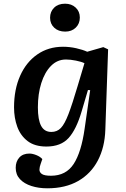

<svg xmlns="http://www.w3.org/2000/svg" viewBox="-20 -788 680 1039"><path d="M468 -300 456 -301 422 -186Q393 -87 351 -41Q309 5 231 5Q168 5 129.5 -24.5Q91 -54 73.5 -102Q56 -150 56 -207Q56 -304 89 -378Q122 -452 182 -493.5Q242 -535 321 -535Q357 -535 392.5 -527Q428 -519 452 -508L539 -533L565 -521L550 -86Q547 9 509.5 80.5Q472 152 403 191.5Q334 231 236 231Q189 231 150 218.5Q111 206 88 181.5Q65 157 65 120Q65 86 84.5 64.5Q104 43 139 43Q156 43 177 51.5Q198 60 209 73L200 99Q194 115 193.5 129.5Q193 144 206.5 153.5Q220 163 256 163Q337 163 378.5 99.5Q420 36 438 -92ZM258 -74Q289 -74 309.5 -95.5Q330 -117 350.5 -170.5Q371 -224 400 -322L437 -446Q421 -454 391 -460Q361 -466 337 -466Q290 -466 256 -431.5Q222 -397 203.5 -338.5Q185 -280 185 -207Q185 -140 202.5 -107Q220 -74 258 -74ZM251 -692Q251 -725 273 -746.5Q295 -768 332 -768Q367 -768 389.5 -747Q412 -726 412 -693Q412 -660 390 -638.5Q368 -617 333 -617Q296 -617 273.5 -638Q251 -659 251 -692Z"/></svg>

Font: Literata 7pt SemiBold
Style: Italic
Weight: 600
Italic angle: -2°
Designer: Latin by Veronika Burian and Jose Scaglione. Greek by Irene Vlachou. Cyrillic by Vera Evstafieva
Foundry: TypeTogether
Version: Version 3.002